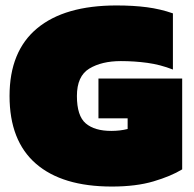

<svg xmlns="http://www.w3.org/2000/svg" viewBox="-20 -674 713 704"><path d="M390 10Q208 10 111.5 -74Q15 -158 15 -322Q15 -486 116 -570Q217 -654 407 -654Q469 -654 518.5 -647.5Q568 -641 614 -625V-419Q568 -437 520.5 -443.5Q473 -450 423 -450Q353 -450 307.5 -422.5Q262 -395 262 -322Q262 -249 294.5 -221.5Q327 -194 388 -194Q420 -194 448 -201V-240H341V-386H648V-53Q607 -28 543 -9Q479 10 390 10Z"/></svg>

Font: Kanit Black
Style: Regular
Weight: 900
Designer: Katatrad Team
Foundry: CadsonDemak
Version: Version 2.000; ttfautohint (v1.8.3)